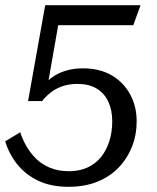

<svg xmlns="http://www.w3.org/2000/svg" viewBox="-23 -629 603 739"><path d="M241 90Q173 90 124 66.5Q75 43 43.5 3.5Q12 -36 -3 -85L55 -120Q63 -94 78 -67.5Q93 -41 115 -19Q137 3 169 16.5Q201 30 243 30Q282 30 313 16Q344 2 365 -23.5Q386 -49 397.5 -84.5Q409 -120 409 -162Q409 -206 393.5 -238.5Q378 -271 348.5 -288.5Q319 -306 275 -306Q244 -306 218.5 -297.5Q193 -289 173.5 -274Q154 -259 139 -240H85L151 -609H518L490 -532H175L211 -589L156 -275L132 -281Q149 -310 173.5 -328.5Q198 -347 229 -356.5Q260 -366 296 -366Q360 -366 406 -339.5Q452 -313 477.5 -266.5Q503 -220 503 -162Q503 -110 485 -64.5Q467 -19 433.5 16Q400 51 351.5 70.5Q303 90 241 90Z"/></svg>

Font: Roboto Serif 20pt
Style: Italic
Weight: 400
Italic angle: -10°
Designer: Greg Gazdowicz
Foundry: Commercial Type
Version: Version 1.008